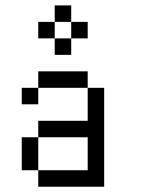

<svg xmlns="http://www.w3.org/2000/svg" viewBox="-20 -708 540 728"><path d="M62.5 -375H125V-312.5H62.5ZM62.5 -187.5H125V-62.5H62.5ZM312.5 -375H375V0H125V-62.5H312.5V-187.5H125V-250H312.5ZM125 -437.5H312.5V-375H125ZM250 -625H312.5V-562.5H250ZM187.5 -562.5H250V-500H187.5ZM125 -625H187.5V-562.5H125ZM187.5 -687.5H250V-625H187.5Z"/></svg>

Font: Pixel Operator Mono
Style: Regular
Weight: 400
Monospace: yes
Designer: Jayvee Enaguas (HarvettFox96)
Version: 2016.04.25